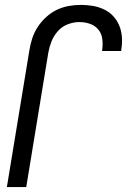

<svg xmlns="http://www.w3.org/2000/svg" viewBox="-20 -763 540 783"><path d="M8 0 100 -559Q104 -584 112 -608Q120 -632 134.5 -654Q149 -676 169 -694Q189 -712 212 -723Q235 -734 260 -738.5Q285 -743 310 -743Q335 -743 358.5 -739Q382 -735 403.5 -725Q425 -715 441 -698Q457 -681 466 -659.5Q475 -638 477 -613.5Q479 -589 475 -564L474 -555H396L397 -561Q400 -583 397 -605Q394 -627 380.5 -643Q367 -659 346.5 -666Q326 -673 303 -673Q280 -673 256.5 -664Q233 -655 216 -636Q199 -617 190 -594Q181 -571 177 -548L87 0Z"/></svg>

Font: Iosevka Fixed
Style: Italic
Weight: 400
Italic angle: -9°
Monospace: yes
Designer: Belleve Invis
Foundry: Belleve Invis
Version: Version 33.2.4